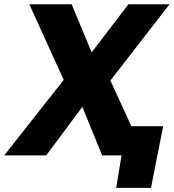

<svg xmlns="http://www.w3.org/2000/svg" viewBox="-42 -748 836 924"><path d="M302.7 -727.5 398.4 -497.6H400.4L576.2 -727.5H773.9L489.3 -360.4L654.8 0H449.7L355 -231.9H353L180.2 0H-22L264.6 -363.3L99.1 -727.5ZM517.1 156.2 543 0H498L521.5 -140.6H743.2L684.6 156.2Z"/></svg>

Font: Inter Display Extra Bold
Style: Italic
Weight: 800
Italic angle: -9.39999°
Designer: Rasmus Andersson
Foundry: rsms
Version: Version 4.000;git-4fc901f